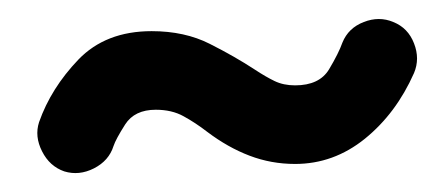

<svg xmlns="http://www.w3.org/2000/svg" viewBox="-20 -705 470 204"><path d="M48.3 -522.9Q32.7 -528.3 24.7 -544.2Q16.6 -560.1 21.5 -575.2Q34.2 -611.3 63.2 -641.6Q92.3 -671.9 141.1 -671.9Q176.3 -671.9 202.9 -658.4Q229.5 -645 251 -630.9Q262.2 -623.5 271.7 -618.9Q281.2 -614.3 293.5 -614.3Q319.3 -614.3 329.6 -631.3Q339.8 -648.4 343.8 -659.7Q350.1 -675.3 366.5 -681.6Q382.8 -688 397.9 -681.6Q413.6 -675.3 419.9 -658.9Q426.3 -642.6 419.9 -627.4Q400.9 -584.5 367.7 -557.6Q334.5 -530.8 293.5 -530.8Q268.1 -530.8 245.1 -539.6Q222.2 -548.3 200.2 -564.9Q187.5 -574.7 175 -581.5Q162.6 -588.4 145.5 -588.4Q123 -588.4 113 -572.8Q103 -557.1 100.6 -549.8Q95.7 -534.2 79.8 -526.1Q64 -518.1 48.3 -522.9Z"/></svg>

Font: Mikhak-FD SemiBold
Style: Regular
Weight: 600
Designer: Amin Abedi
Version: Version 3.2